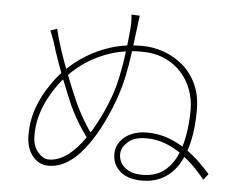

<svg xmlns="http://www.w3.org/2000/svg" viewBox="-53 -832 1106 894"><g transform="rotate(5 500.0 -385.0)"><path d="M565 -766Q563 -755 560.5 -734.5Q558 -714 556 -697Q549 -643 542 -588Q535 -533 523 -477Q511 -421 490 -363Q465 -295 433.5 -235Q402 -175 366 -129.5Q330 -84 288.5 -58.5Q247 -33 201 -33Q171 -33 147.5 -50Q124 -67 110.5 -97Q97 -127 97 -167Q97 -237 118.5 -296Q140 -355 174 -404Q198 -442 236.5 -481Q275 -520 327 -553Q379 -586 444 -606.5Q509 -627 587 -627Q641 -627 691 -609Q741 -591 781 -556.5Q821 -522 844.5 -470.5Q868 -419 868 -352Q868 -271 854 -206.5Q840 -142 811.5 -96Q783 -50 740.5 -26Q698 -2 641 -2Q577 -2 540 -33Q503 -64 503 -115Q503 -147 521.5 -172.5Q540 -198 572.5 -212.5Q605 -227 646 -227Q701 -227 747.5 -209.5Q794 -192 832 -165.5Q870 -139 899 -110.5Q928 -82 948 -59L926 -31Q907 -55 879 -84Q851 -113 815.5 -139.5Q780 -166 737.5 -183Q695 -200 646 -200Q588 -200 559 -173Q530 -146 530 -116Q530 -78 559.5 -53.5Q589 -29 641 -29Q698 -29 736 -55.5Q774 -82 796.5 -127.5Q819 -173 829 -231Q839 -289 839 -351Q839 -396 823.5 -440.5Q808 -485 776.5 -521Q745 -557 697.5 -578.5Q650 -600 586 -600Q503 -600 429.5 -573.5Q356 -547 296.5 -499Q237 -451 195 -386Q171 -348 155.5 -312.5Q140 -277 132.5 -242Q125 -207 125 -168Q125 -119 149.5 -90.5Q174 -62 200 -62Q239 -62 276 -85.5Q313 -109 347 -152Q381 -195 412 -252.5Q443 -310 468 -378Q485 -425 496.5 -481Q508 -537 515 -592.5Q522 -648 526 -692Q528 -711 528 -729Q528 -747 526 -768ZM187 -672Q197 -629 213 -580Q229 -531 247 -484.5Q265 -438 281 -399Q297 -360 308 -336Q323 -303 347 -261.5Q371 -220 395 -190L379 -167Q363 -186 344.5 -213.5Q326 -241 310.5 -269.5Q295 -298 284 -321Q271 -351 252.5 -396.5Q234 -442 216.5 -489.5Q199 -537 188 -571Q183 -589 177.5 -605.5Q172 -622 166.5 -636Q161 -650 156 -661Z"/></g></svg>

Font: Noto Sans SC Thin Thin
Style: Regular
Weight: 250
Version: Version 2.004-H2;hotconv 1.0.118;makeotfexe 2.5.65603